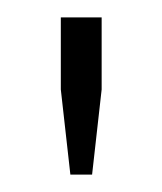

<svg xmlns="http://www.w3.org/2000/svg" viewBox="-20 -820 187 221"><path d="M61 -619 50 -717V-800H97V-717L86 -619Z"/></svg>

Font: Big Shoulders Text Thin Thin
Style: Regular
Weight: 250
Version: Version 2.002